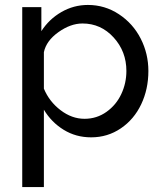

<svg xmlns="http://www.w3.org/2000/svg" viewBox="-20 -551 663 784"><path d="M159.2 -103V212.9H70.8V-522H148.9V-423.8Q180.2 -472.7 230.5 -501.7Q280.8 -530.8 338.9 -530.8Q408.2 -530.8 465.6 -492.9Q522.9 -455.1 554.4 -393.6Q585.9 -332 585.9 -261.2Q585.9 -187 556.6 -125.2Q527.3 -63.5 473.4 -26.9Q419.4 9.8 352.1 9.8Q290 9.8 240 -21Q189.9 -51.8 159.2 -103ZM496.1 -261.2Q496.1 -340.8 444.1 -397.9Q392.1 -455.1 316.9 -455.1Q268.1 -455.1 218.5 -419.7Q168.9 -384.3 159.2 -337.9V-189Q181.2 -136.2 227.3 -101.1Q273.4 -65.9 325.2 -65.9Q375 -65.9 414.8 -94.2Q454.6 -122.6 475.3 -167Q496.1 -211.4 496.1 -261.2Z"/></svg>

Font: Rawline Medium
Style: Regular
Weight: 500
Designer: Matt McInerney, Pablo Impallari, Rodrigo Fuenzalida
Foundry: Matt McInerney, Pablo Impallari, Rodrigo Fuenzalida
Version: Version 4.020;PS 004.020;hotconv 1.0.88;makeotf.lib2.5.64775